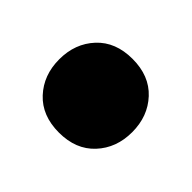

<svg xmlns="http://www.w3.org/2000/svg" viewBox="-63 -481 361 361"><g transform="rotate(45 117.0 -301.0)"><path d="M20 -301Q20 -343 46 -371Q72 -399 117 -399Q162 -399 188 -371Q214 -343 214 -301Q214 -259 188 -231Q162 -203 117 -203Q72 -203 46 -231Q20 -259 20 -301Z"/></g></svg>

Font: Baloo
Style: Regular
Weight: 400
Designer: Sarang Kulkarni and Ek Type
Foundry: Ek Type
Version: Version 1.443;PS 1.000;hotconv 16.6.51;makeotf.lib2.5.65220;